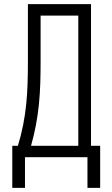

<svg xmlns="http://www.w3.org/2000/svg" viewBox="-20 -755 540 922"><path d="M39 147V-55H66Q81 -104 91 -154.5Q101 -205 106 -255.5Q111 -306 112.5 -357Q114 -408 114 -459V-735H417V-55H461V147H400V0H100V147ZM129 -55H356V-680H175V-459Q175 -408 173.5 -357Q172 -306 167 -255.5Q162 -205 152.5 -154.5Q143 -104 129 -55Z"/></svg>

Font: Iosevka SS04 Light
Style: Regular
Weight: 300
Monospace: yes
Designer: Belleve Invis
Foundry: Belleve Invis
Version: Version 19.0.0; ttfautohint (v1.8.4)